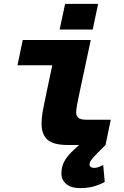

<svg xmlns="http://www.w3.org/2000/svg" viewBox="-20 -746 640 988"><path d="M328 0Q255 0 224.5 -27Q194 -54 194 -108Q194 -142 201.5 -182Q209 -222 219 -268L249 -410H70L97 -540H447L389 -268Q383 -240 377.5 -211.5Q372 -183 372 -168Q372 -150 383 -140Q394 -130 424 -130H550L523 0ZM287 -594 315 -726H485L457 -594ZM391 222Q346 222 321 201Q296 180 296 146Q296 111 312 82.5Q328 54 359 26L411 -22L523 0L484 39Q464 59 452.5 73.5Q441 88 441 101Q441 109 447.5 113.5Q454 118 464 118Q476 118 489 113Q502 108 511 103L519 190Q501 201 468.5 211.5Q436 222 391 222Z"/></svg>

Font: Geist Mono Black
Style: Italic
Weight: 900
Italic angle: -12°
Monospace: yes
Designer: Basement.studio, Andrés Briganti, Mateo Zaragoza
Foundry: Basement.studio, Vercel, Andrés Briganti, Guido Ferreyra, Mateo Zaragoza
Version: Version 1.500; ttfautohint (v1.8.4.7-5d5b)